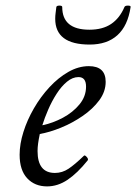

<svg xmlns="http://www.w3.org/2000/svg" viewBox="-20 -652 486 685"><path d="M148 13Q104 13 77 -16Q50 -45 50 -100Q50 -138 63.5 -181Q77 -224 101 -265.5Q125 -307 156.5 -341Q188 -375 224 -395.5Q260 -416 297 -416Q357 -416 357 -360Q357 -325 334 -294Q311 -263 274.5 -238Q238 -213 197.5 -196.5Q157 -180 122 -174Q118 -155 116 -140.5Q114 -126 114 -113Q114 -35 176 -35Q202 -35 224.5 -50Q247 -65 279 -96Q282 -100 289 -92.5Q296 -85 293 -80Q256 -34 221 -10.5Q186 13 148 13ZM131 -205Q169 -213 204.5 -232Q240 -251 263.5 -279.5Q287 -308 287 -343Q287 -377 260 -377Q239 -377 219 -360.5Q199 -344 182 -317.5Q165 -291 152 -261Q139 -231 131 -205ZM300 -493Q177 -493 177 -585Q177 -596 178.5 -606.5Q180 -617 181 -627Q182 -632 192 -632Q202 -632 202 -627Q202 -546 299 -546Q346 -546 376.5 -566.5Q407 -587 424 -627Q426 -632 436.5 -632Q447 -632 446 -627Q436 -560 399 -526.5Q362 -493 300 -493Z"/></svg>

Font: Junicode
Style: Italic
Weight: 400
Italic angle: -11°
Designer: Peter S. Baker
Version: Version 2.100; ttfautohint (v1.8.4)